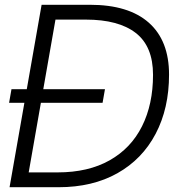

<svg xmlns="http://www.w3.org/2000/svg" viewBox="-20 -783 773 803"><path d="M356 -763Q518 -763 602.5 -688Q687 -613 687 -471Q687 -330 631 -223.5Q575 -117 471 -58.5Q367 0 225 0H20L82 -353H18L28 -410H92L154 -763ZM221 -62Q349 -62 438.5 -112.5Q528 -163 574 -255Q620 -347 620 -470Q620 -589 548 -645Q476 -701 339 -701H212L161 -410H419L409 -353H151L100 -62Z"/></svg>

Font: Open Sauce Sans Light Italic
Style: Regular
Weight: 300
Italic angle: -10°
Designer: Alfredo Marco Pradil
Foundry: Creative Sauce Fz LLC
Version: Version 1.477